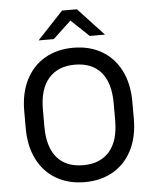

<svg xmlns="http://www.w3.org/2000/svg" viewBox="-60 -945 810 1005"><g transform="rotate(-5 345.0 -442.5)"><path d="M517 -750H437L343 -839L248 -750H168L304 -895H382ZM629 -388V-298Q629 -203 593.5 -133.5Q558 -64 494 -27Q430 10 345 10Q260 10 196 -27Q132 -64 96.5 -133.5Q61 -203 61 -298V-388Q61 -483 96.5 -552.5Q132 -622 196 -659Q260 -696 345 -696Q430 -696 494 -659Q558 -622 593.5 -552.5Q629 -483 629 -388ZM159 -388V-298Q159 -191 206.5 -135Q254 -79 345 -79Q433 -79 482 -134.5Q531 -190 531 -298V-388Q531 -495 483.5 -551Q436 -607 345 -607Q257 -607 208 -551Q159 -495 159 -388Z"/></g></svg>

Font: Chivo
Style: Regular
Weight: 400
Designer: Hector Gatti
Foundry: Omnibus-Type
Version: Version 1.006; ttfautohint (v1.4.1)